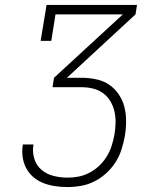

<svg xmlns="http://www.w3.org/2000/svg" viewBox="-20 -755 640 775"><path d="M253 0Q228 0 203.5 -3.5Q179 -7 156.5 -15.5Q134 -24 116 -39Q98 -54 86.5 -75Q75 -96 71.5 -120.5Q68 -145 72 -170Q72 -171 72 -171.5Q72 -172 73 -172H115Q115 -172 115 -171.5Q115 -171 115 -170Q110 -142 118.5 -114.5Q127 -87 147.5 -69.5Q168 -52 196 -45Q224 -38 253 -38Q276 -38 298.5 -42.5Q321 -47 342.5 -58.5Q364 -70 381.5 -87Q399 -104 411.5 -124.5Q424 -145 431 -167.5Q438 -190 442 -212Q446 -236 446.5 -259.5Q447 -283 442 -305Q437 -327 425.5 -346.5Q414 -366 396 -379Q378 -392 355.5 -397.5Q333 -403 310 -403H192L198 -441L476 -697H204L187 -590H144L168 -735H533L527 -697L250 -441H310Q339 -441 368 -435Q397 -429 420 -413.5Q443 -398 459 -374.5Q475 -351 482 -323.5Q489 -296 489 -266Q489 -236 484 -206Q479 -179 470.5 -152Q462 -125 446.5 -100.5Q431 -76 409 -56Q387 -36 361.5 -23Q336 -10 308 -5Q280 0 253 0Z"/></svg>

Font: Iosevka Slab XLtEx
Style: Italic
Weight: 200
Width: 7
Italic angle: -9°
Monospace: yes
Designer: Belleve Invis
Foundry: Belleve Invis
Version: Version 11.1.0; ttfautohint (v1.8.3)